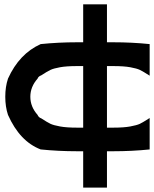

<svg xmlns="http://www.w3.org/2000/svg" viewBox="-20 -694 707 881"><path d="M500 -108.3Q548.3 -108.3 577.9 -113.8Q607.5 -119.2 621.7 -125.8Q635.8 -132.5 666.7 -152.5V-8.3Q585 0 500 0H470.8V166.7H361.7V0H333.3Q248.3 0 166.7 -8.3Q70.8 -45 16.7 -166.7Q4.2 -204.2 4.2 -250Q4.2 -295.8 16.7 -333.3Q68.3 -447.5 166.7 -491.7Q248.3 -500 333.3 -500H361.7V-674.2H470.8V-500H500Q585 -500 666.7 -491.7V-346.7Q635.8 -366.7 621.7 -373.3Q607.5 -380 577.9 -385.4Q548.3 -390.8 500 -390.8H470.8V-108.3ZM361.7 -108.3V-390.8H333.3Q285 -390.8 255.4 -385.4Q225.8 -380 211.7 -373.3Q197.5 -366.7 166.7 -346.7V-347.5Q155 -341.7 152.5 -333.3Q119.2 -295.8 119.2 -250Q119.2 -204.2 152.5 -166.7Q155.8 -157.5 166.7 -151.7V-152.5Q197.5 -132.5 211.7 -125.8Q225.8 -119.2 255.4 -113.8Q285 -108.3 333.3 -108.3Z"/></svg>

Font: 0xA000-Mono
Style: Mono-Bold
Weight: 700
Version: Version 0.1